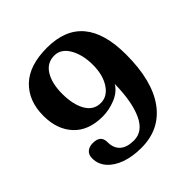

<svg xmlns="http://www.w3.org/2000/svg" viewBox="-192 -852 1004 1004"><g transform="rotate(-45 310.0 -350.0)"><path d="M65 -133Q65 -160 81 -174Q97 -188 124 -188Q153 -188 167.5 -175.5Q182 -163 182 -136Q182 -92 208.5 -68.5Q235 -45 286 -45Q353 -45 387.5 -120Q422 -195 424 -325Q401 -287 353.5 -268Q306 -249 259 -249Q155 -249 98.5 -309.5Q42 -370 42 -471Q42 -581 109 -645.5Q176 -710 307 -710Q575 -710 575 -392Q575 -198 499 -94Q423 10 286 10Q221 10 171 -8Q121 -26 93 -58.5Q65 -91 65 -133ZM414 -477Q414 -551 384.5 -602.5Q355 -654 305 -654Q251 -654 222 -607Q193 -560 193 -483Q193 -404 221 -355Q249 -306 302 -306Q351 -306 382.5 -354Q414 -402 414 -477Z"/></g></svg>

Font: Taviraj SemiBold
Style: Regular
Weight: 600
Designer: Katatrad Team
Foundry: CadsonDemak
Version: Version 1.001